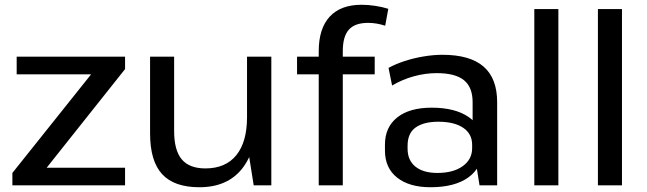

<svg xmlns="http://www.w3.org/2000/svg" viewBox="-20 -778 2714 806"><path d="M32 -52 392 -503 407 -466H50V-540H505V-488L145 -35L130 -74H505V0H32Z M711 -228Q711 -147 743 -109Q775 -71 842 -71Q927 -71 972 -126.5Q1017 -182 1017 -286L1058 -356V-291Q1058 -147 996 -69.5Q934 8 817 8Q711 8 660.5 -47Q610 -102 610 -218V-540H711ZM1119 0H1045L1017 -176V-540H1119Z M1318 -563Q1318 -658 1364 -708Q1410 -758 1498 -758Q1525 -758 1555 -753.5Q1585 -749 1610 -741L1597 -670Q1579 -676 1561 -679Q1543 -682 1525 -682Q1470 -682 1444.5 -653.5Q1419 -625 1419 -563V0H1318ZM1227 -540H1553V-466H1227Z M1964 -182V-349Q1964 -412 1927.5 -441.5Q1891 -471 1813 -471Q1765 -471 1716.5 -457.5Q1668 -444 1626 -419L1611 -493Q1640 -509 1678 -521.5Q1716 -534 1758 -541Q1800 -548 1837 -548Q1953 -548 2010 -498.5Q2067 -449 2067 -349V0H1993ZM1787 8Q1698 8 1647 -32.5Q1596 -73 1596 -146V-171Q1596 -244 1647.5 -285Q1699 -326 1792 -326Q1890 -326 1947 -287Q2004 -248 2004 -175V-149Q2004 -75 1946.5 -33.5Q1889 8 1787 8ZM1816 -52Q1883 -52 1922.5 -80.5Q1962 -109 1962 -156V-170Q1962 -216 1924.5 -241.5Q1887 -267 1820 -267Q1759 -267 1725 -243Q1691 -219 1691 -166V-154Q1691 -105 1724 -78.5Q1757 -52 1816 -52Z M2324 -740V0H2223V-740Z M2591 -740V0H2490V-740Z"/></svg>

Font: Pathway Extreme 28pt Medium
Style: Regular
Weight: 500
Designer: Eduardo Rodriguez Tunni
Foundry: Eduardo Rodriguez Tunni
Version: Version 1.001;gftools[0.9.26]